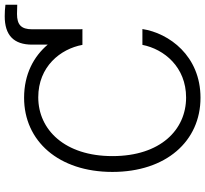

<svg xmlns="http://www.w3.org/2000/svg" viewBox="-48 -811 869 813"><g transform="rotate(-90 386.5 -404.5)"><path d="M379 10C557 10 653 -124 670 -236H603C585 -144 509 -51 380 -51C244 -51 132 -159 132 -363C132 -564 243 -677 381 -677C511 -677 586 -583 603 -490H670C670 -492 669 -494 669 -496V-703C669 -749 688 -767 734 -767C744 -767 760 -766 773 -766V-816C759 -818 739 -819 724 -819C644 -819 604 -781 604 -703V-637C554 -696 479 -737 379 -737C196 -737 65 -591 65 -363C65 -136 195 10 379 10Z"/></g></svg>

Font: Wafeq Light
Style: Regular
Weight: 300
Designer: Rasmus Andersson & Azza Alameddine
Foundry: Google & TypeTogether
Version: Version 3.000;January 28, 2025;FontCreator 15.0.0.3014 64-bi